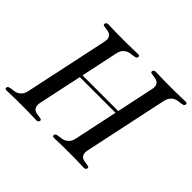

<svg xmlns="http://www.w3.org/2000/svg" viewBox="-192 -891 1103 1103"><g transform="rotate(45 360.0 -339.0)"><path d="M216.8 -350.1 160.6 -85.9Q156.2 -64.5 160.2 -52.5Q164.1 -40.5 172.6 -34.7Q181.2 -28.8 192.1 -27.1Q203.1 -25.4 212.9 -24.2Q222.7 -22.9 228.5 -20.3Q234.4 -17.6 232.9 -9.8Q231.9 -5.4 228 -1.7Q224.1 2 217.3 2Q208.5 2 198.7 1.7Q189 1.5 175.3 1Q161.6 0.5 142.3 0.2Q123 0 94.7 0Q66.4 0 47.1 0.2Q27.8 0.5 13.9 1Q0 1.5 -10 1.7Q-20 2 -28.8 2Q-35.6 2 -37.8 -1.7Q-40 -5.4 -39.1 -9.8Q-37.6 -17.6 -30.5 -20.3Q-23.4 -22.9 -13.4 -24.2Q-3.4 -25.4 8.3 -27.1Q20 -28.8 31 -34.7Q42 -40.5 51.3 -52.5Q60.5 -64.5 64.9 -85.9L172.4 -591.8Q177.2 -613.8 173.1 -625.7Q168.9 -637.7 160.4 -643.6Q151.9 -649.4 140.9 -651.1Q129.9 -652.8 120.4 -654.1Q110.8 -655.3 105 -657.7Q99.1 -660.2 100.6 -668Q101.6 -672.4 105.5 -676.3Q109.4 -680.2 116.2 -680.2Q125 -680.2 134.8 -679.9Q144.5 -679.7 158.2 -679.2Q171.9 -678.7 191.2 -678.5Q210.4 -678.2 238.8 -678.2Q267.1 -678.2 286.4 -678.5Q305.7 -678.7 319.6 -679.2Q333.5 -679.7 343.5 -679.9Q353.5 -680.2 362.3 -680.2Q369.1 -680.2 371.3 -676.3Q373.5 -672.4 372.6 -668Q371.1 -660.2 364 -657.7Q356.9 -655.3 346.9 -654.1Q336.9 -652.8 325 -651.1Q313 -649.4 302 -643.6Q291 -637.7 281.7 -625.7Q272.5 -613.8 268.1 -591.8L220.7 -368.2H510.7L558.1 -591.8Q563 -613.8 558.8 -625.7Q554.7 -637.7 546.1 -643.6Q537.6 -649.4 526.6 -651.1Q515.6 -652.8 506.1 -654.1Q496.6 -655.3 490.7 -657.7Q484.9 -660.2 486.3 -668Q487.3 -672.4 491.5 -676.3Q495.6 -680.2 502.4 -680.2Q511.2 -680.2 521 -679.9Q530.8 -679.7 544.4 -679.2Q558.1 -678.7 577.4 -678.5Q596.7 -678.2 625 -678.2Q652.8 -678.2 672.4 -678.5Q691.9 -678.7 705.6 -679.2Q719.2 -679.7 729.2 -679.9Q739.3 -680.2 748 -680.2Q754.9 -680.2 757.1 -676.3Q759.3 -672.4 758.3 -668Q756.8 -660.2 749.8 -657.7Q742.7 -655.3 732.7 -654.1Q722.7 -652.8 710.9 -651.1Q699.2 -649.4 688.2 -643.6Q677.2 -637.7 668.2 -625.7Q659.2 -613.8 654.3 -591.8L546.9 -85.9Q542.5 -64.5 546.4 -52.5Q550.3 -40.5 558.8 -34.7Q567.4 -28.8 578.4 -27.1Q589.4 -25.4 598.9 -24.2Q608.4 -22.9 614.3 -20.3Q620.1 -17.6 618.7 -9.8Q617.7 -5.4 613.8 -1.7Q609.9 2 603 2Q594.2 2 584.5 1.7Q574.7 1.5 561 1Q547.4 0.5 528.1 0.2Q508.8 0 481 0Q452.6 0 433.3 0.2Q414.1 0.5 400.1 1Q386.2 1.5 376.2 1.7Q366.2 2 357.4 2Q350.6 2 348.1 -1.7Q345.7 -5.4 346.7 -9.8Q348.1 -17.6 355.2 -20.3Q362.3 -22.9 372.3 -24.2Q382.3 -25.4 394 -27.1Q405.8 -28.8 416.7 -34.7Q427.7 -40.5 437 -52.5Q446.3 -64.5 450.7 -85.9L506.8 -350.1Z"/></g></svg>

Font: XB Zar
Style: Italic
Weight: 400
Italic angle: -12°
Designer: Behnam
Foundry: Irmug
Version: Version 8.005 2009